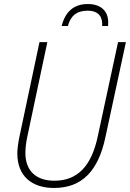

<svg xmlns="http://www.w3.org/2000/svg" viewBox="-20 -923 645 953"><path d="M286 -794H317C330 -842 358 -870 415 -870C474 -870 490 -834 487 -794H516C517 -798 517 -805 517 -813C517 -867 482 -903 416 -903C345 -903 304 -864 286 -794ZM248 10C388 10 468 -76 503 -241L605 -714H566L465 -245C434 -100 366 -26 250 -26C161 -26 106 -73 106 -164C106 -185 109 -214 115 -242L215 -714H176L76 -242C70 -212 66 -184 66 -161C66 -50 137 10 248 10Z"/></svg>

Font: Noto Sans SemiCondensed ExtraLight
Style: Italic
Weight: 200
Width: 4
Italic angle: -12°
Designer: Monotype Design Team
Foundry: Monotype Imaging Inc.
Version: Version 2.013